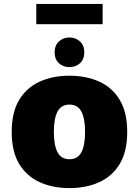

<svg xmlns="http://www.w3.org/2000/svg" viewBox="-20 -952 712 984"><path d="M40 -276Q40 -376 78 -439.5Q116 -503 183 -533.5Q250 -564 336 -564Q422 -564 489 -533.5Q556 -503 594 -439.5Q632 -376 632 -276Q632 -176 594 -112.5Q556 -49 489 -18.5Q422 12 336 12Q250 12 183 -18.5Q116 -49 78 -112.5Q40 -176 40 -276ZM256 -276Q256 -207 275 -171.5Q294 -136 336 -136Q378 -136 397 -171.5Q416 -207 416 -276Q416 -345 397 -380.5Q378 -416 336 -416Q294 -416 275 -380.5Q256 -345 256 -276ZM336 -608Q304 -608 282 -628Q260 -648 260 -684Q260 -719 282 -739.5Q304 -760 336 -760Q368 -760 390 -739.5Q412 -719 412 -684Q412 -648 390 -628Q368 -608 336 -608ZM166 -932H506V-828H166Z"/></svg>

Font: Kufam Black
Style: Regular
Weight: 900
Designer: Wael Morcos, Artur Schmal
Foundry: Original Type
Version: Version 1.301; ttfautohint (v1.8.3)